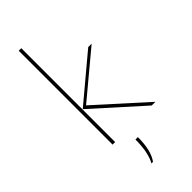

<svg xmlns="http://www.w3.org/2000/svg" viewBox="-302 -791 1069 1069"><g transform="rotate(-45 233.0 -256.0)"><path d="M107 0V-739H127V0ZM415 0 129 -257 395 -480H422L157 -259L444 0ZM186 227Q217 172 217 70H236Q236 176 198 227Z"/></g></svg>

Font: Cantarell Thin
Style: Regular
Weight: 100
Designer: Dave Crossland, Nikolaus Waxweiler, Florian Fecher, Jacques Le Bailly, Eben Sorkin, Alexei Vanyashin, Alexios Zavras, Em
Version: Version 0.303